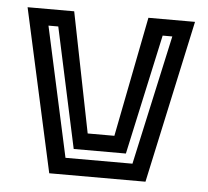

<svg xmlns="http://www.w3.org/2000/svg" viewBox="-44 -587 688 634"><g transform="rotate(5 300.0 -270.0)"><path d="M141.5 0 22.5 -540H177L256.5 -142H345L423 -540H577.5L460.5 0ZM190.5 -55.5H412.5L507 -485.5H475L388 -87H215L129 -485.5H96.5Z"/></g></svg>

Font: Tourney SemiBold
Style: Regular
Weight: 600
Version: Version 1.015